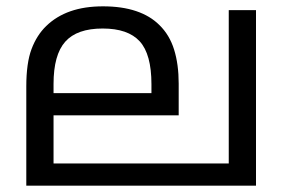

<svg xmlns="http://www.w3.org/2000/svg" viewBox="-20 -586 899 606"><path d="M788 -554V0H63V-313Q63 -387 79.5 -431Q96 -475 126 -504Q158 -535 202.5 -550.5Q247 -566 305 -566Q365 -566 409.5 -551Q454 -536 483 -507Q515 -476 529.5 -429.5Q544 -383 544 -322V-222H149V-70H702V-554ZM304 -496Q223 -496 186 -454.5Q149 -413 149 -321V-292H458V-320Q458 -415 421 -455.5Q384 -496 304 -496Z"/></svg>

Font: malayalam25
Style: Book
Weight: 400
Designer: Jelle Bosma - Monotype Design Team
Foundry: Monotype Imaging Inc.
Version: Version 2.003